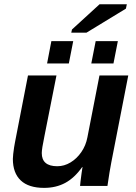

<svg xmlns="http://www.w3.org/2000/svg" viewBox="-20 -889 651 918"><path d="M373 -90.3Q335.9 -38.1 291.7 -14.4Q247.6 9.3 190.9 9.3Q116.7 9.3 79.1 -26.4Q41.5 -62 41.5 -129.4Q41.5 -137.7 43.2 -153.1Q44.9 -168.5 47.4 -184.6Q49.8 -200.7 51.8 -209.5L113.8 -528.3H250L192.4 -237.8Q179.7 -176.8 179.7 -157.2Q179.7 -94.2 253.9 -94.2Q287.1 -94.2 317.1 -112.3Q347.2 -130.4 368.9 -161.9Q390.6 -193.4 397.9 -232.4L455.6 -528.3H593.3L512.2 -112.8Q508.3 -93.3 503.7 -65.2Q499 -37.1 493.7 0H362.8Q362.8 -2.9 365 -21.7Q367.2 -40.5 370.1 -61.3Q373 -82 374.5 -90.3ZM543.5 -692.4 522.5 -585.4H416.5L437.5 -692.4ZM330.1 -692.4 309.1 -585.4H205.1L225.6 -692.4ZM582 -847.7 393.6 -732.9H320.8L324.2 -748L456.1 -868.7H586.4Z"/></svg>

Font: Arimo
Style: Italic
Weight: 400
Italic angle: -12°
Designer: Steve Matteson
Foundry: Monotype Imaging Inc.
Version: Version 1.33